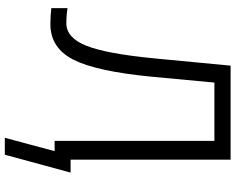

<svg xmlns="http://www.w3.org/2000/svg" viewBox="-110 -661 978 798"><g transform="rotate(90 379.0 -262.0)"><path d="M13.7 13.7V-53.7Q43 -48.8 77.1 -48.8Q136.7 -48.8 169.9 -131.3Q203.1 -213.9 222.7 -415L252.9 -731.4H643.6V0H565.4V-664.1H323.2L298.8 -403.3Q276.4 -171.9 227.5 -77.1Q178.7 17.6 80.1 17.6Q46.9 17.6 13.7 13.7ZM552.7 207 626 -66.4H697.3L623 207Z"/></g></svg>

Font: Gothic A1
Style: Regular
Weight: 400
Designer: HanYang I&C Co.,Ltd.
Foundry: HanYang I&C Co.,Ltd.
Version: Version 2.50